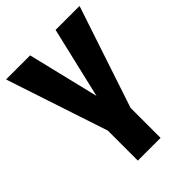

<svg xmlns="http://www.w3.org/2000/svg" viewBox="-236 -677 1057 1057"><g transform="rotate(-45 293.0 -148.5)"><path d="M6.8 -563.5H194.3L294.9 -147.5L392.6 -563.5H579.1L380.9 32.2V265.6H204.1V32.2Z"/></g></svg>

Font: GenEi M Gothic v2 Heavy
Style: Regular
Weight: 800
Version: Version 2.0